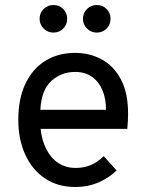

<svg xmlns="http://www.w3.org/2000/svg" viewBox="-20 -734 578 766"><path d="M280 12Q210 12 159 -22.5Q108 -57 80.5 -117.5Q53 -178 53 -256Q53 -340.5 81.5 -400.2Q110 -460 161 -491.5Q212 -523 280 -523Q337.5 -523 385.5 -497.2Q433.5 -471.5 462.2 -417.8Q491 -364 491 -280Q491 -268 490.2 -252.2Q489.5 -236.5 488 -220H142Q147 -173.5 165 -138.5Q183 -103.5 212.5 -83.8Q242 -64 282 -64Q314.5 -64 342.2 -75.5Q370 -87 394 -111L445 -54Q416.5 -25.5 374.2 -6.8Q332 12 280 12ZM141 -296H403Q403 -339.5 388.8 -373.8Q374.5 -408 347 -427.5Q319.5 -447 280 -447Q224.5 -447 184.8 -411Q145 -375 141 -296ZM366 -604Q343.5 -604 327.2 -620Q311 -636 311 -659Q311 -682.5 327.2 -698.2Q343.5 -714 366 -714Q389.5 -714 405.2 -698.2Q421 -682.5 421 -659Q421 -636 405.2 -620Q389.5 -604 366 -604ZM193 -604Q170.5 -604 154.2 -620Q138 -636 138 -659Q138 -682.5 154.2 -698.2Q170.5 -714 193 -714Q216.5 -714 232.2 -698.2Q248 -682.5 248 -659Q248 -636 232.2 -620Q216.5 -604 193 -604Z"/></svg>

Font: Overpass
Style: Regular
Weight: 400
Designer: Delve Withrington, Dave Bailey, Thomas Jockin
Foundry: Delve Fonts LLC
Version: Version 4.000